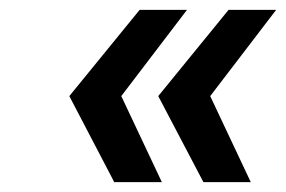

<svg xmlns="http://www.w3.org/2000/svg" viewBox="-20 -454 578 388"><path d="M120.1 -259.8 262.2 -434.1H357.9L225.1 -259.8L307.1 -85.9H210.9ZM299.8 -259.8 441.9 -434.1H538.1L404.8 -259.8L486.8 -85.9H391.1Z"/></svg>

Font: Trueno
Style: Italic
Weight: 400
Designer: Julieta Ulanovsky
Foundry: Julieta Ulanovsky
Version: Version 3.001b | FøM Fix